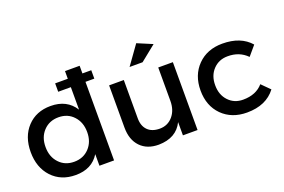

<svg xmlns="http://www.w3.org/2000/svg" viewBox="-99 -1083 2093 1415"><g transform="rotate(-20 948.0 -375.5)"><path d="M477.1 -264.6Q477.1 -341.3 431.6 -390.1Q386.7 -439 314.5 -439Q242.2 -439 196.3 -390.1Q150.4 -341.3 150.9 -264.6Q150.9 -188 196.3 -139.6Q241.2 -90.8 313.5 -90.8Q385.7 -90.8 431.6 -139.6Q477.5 -188.5 477.1 -264.6ZM35.2 -267.1Q35.2 -388.7 105 -462.9Q174.8 -537.1 288.1 -537.1Q416 -537.1 477.1 -439.9V-616.2H377.9V-682.1H477.1V-742.2H591.8V-682.1H661.1V-616.2H591.8V0H477.1V-90.8Q418 5.4 290 4.9Q176.3 4.9 105.5 -70.3Q35.2 -146 35.2 -267.1Z M934.6 -607.9 1040.5 -755.9 1158.7 -706.1 1036.6 -607.9ZM746.6 -201.2V-532.2H861.8V-232.9Q861.3 -172.9 894.5 -138.7Q927.7 -104.5 990.2 -104.5Q1052.7 -105 1092.3 -151.4Q1131.8 -197.8 1131.8 -270V-532.2H1246.6V0H1131.8V-104Q1080.1 2 941.9 3.9Q851.1 3.9 798.8 -50.8Q746.6 -105.5 746.6 -201.2Z M1366.7 -265.6Q1366.7 -385.7 1440.9 -460.9Q1515.1 -536.1 1634.8 -536.1Q1778.8 -536.1 1854.5 -449.2L1791.5 -375Q1731.4 -436 1639.6 -435.1Q1570.8 -435.1 1525.9 -387.7Q1481 -340.3 1481.4 -265.1Q1481.4 -189.9 1525.9 -142.6Q1570.3 -95.2 1639.6 -95.2Q1741.7 -95.2 1796.4 -159.2L1860.4 -95.2Q1785.2 3.9 1634.8 3.9Q1515.6 3.9 1440.9 -70.3Q1366.7 -145 1366.7 -265.6Z"/></g></svg>

Font: TruenoRg
Style: Book
Weight: 400
Designer: Julieta Ulanovsky
Foundry: Julieta Ulanovsky
Version: Version 3.001b